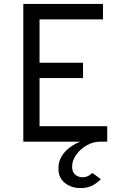

<svg xmlns="http://www.w3.org/2000/svg" viewBox="-20 -720 656 976"><path d="M389 236Q343 236 310 210.2Q277 184.5 277 136Q277 91.5 306.2 56.5Q335.5 21.5 387 0H98.5V-700H503.5V-621.5H181V-401H402V-323H181V-78.5H525V0H491Q453.5 0 420.5 19Q387.5 38 367 67.2Q346.5 96.5 346.5 126.5Q346.5 155.5 362.8 168.2Q379 181 397.5 181Q417 181 429.5 173.8Q442 166.5 449.5 159L492.5 190.5Q478 207 452.8 221.5Q427.5 236 389 236Z"/></svg>

Font: Overpass Mono
Style: Regular
Weight: 400
Designer: Delve Withrington, Dave Bailey
Foundry: Delve Fonts LLC
Version: Version 4.000